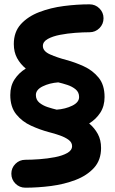

<svg xmlns="http://www.w3.org/2000/svg" viewBox="-20 -766 528 883"><path d="M27.3 -329.1Q27.3 -371.1 47.1 -401.1Q66.9 -431.2 98.6 -450.7Q73.7 -471.2 58.6 -498.8Q43.5 -526.4 43.5 -563.5Q43.5 -619.1 75.9 -654.8Q108.4 -690.4 160.6 -710.4Q212.9 -730.5 273.7 -738.3Q334.5 -746.1 391.6 -746.1Q418.5 -746.1 437.3 -727.3Q456.1 -708.5 456.1 -682.1Q456.1 -655.3 437.3 -636.5Q418.5 -617.7 391.6 -617.7Q362.8 -617.7 326.2 -615Q289.6 -612.3 255.6 -605.7Q221.7 -599.1 199.5 -586.7Q177.2 -574.2 177.2 -554.7Q177.2 -530.3 210.7 -515.6Q244.1 -501 285.2 -490.2Q325.2 -479.5 365.7 -460.9Q406.2 -442.4 433.6 -408.9Q460.9 -375.5 460.9 -319.8Q460.9 -278.3 441.4 -248Q421.9 -217.8 390.1 -198.2Q414.6 -177.7 429.7 -150.1Q444.8 -122.6 444.8 -85.4Q444.8 -29.8 412.4 5.9Q379.9 41.5 327.6 61.5Q275.4 81.5 214.6 89.4Q153.8 97.2 96.7 97.2Q69.8 97.2 51 78.4Q32.2 59.6 32.2 32.7Q32.2 6.3 51 -12.5Q69.8 -31.2 96.7 -31.2Q125.5 -31.2 162.1 -33.9Q198.7 -36.6 232.9 -43.2Q267.1 -49.8 289.3 -62.3Q311.5 -74.7 311.5 -94.2Q311.5 -110.8 295.9 -122.6Q280.3 -134.3 255.6 -143.1Q231 -151.9 203.6 -158.7Q163.6 -169.4 122.8 -188Q82 -206.5 54.7 -240.2Q27.3 -273.9 27.3 -329.1ZM145 -329.1Q145 -307.1 160.9 -293.9Q176.8 -280.8 199.2 -273.4Q221.7 -266.1 240.7 -261.7Q280.8 -264.6 312.3 -280Q343.8 -295.4 343.8 -319.8Q343.8 -341.8 327.9 -355Q312 -368.2 289.6 -375.5Q267.1 -382.8 248 -387.2Q208 -384.3 176.5 -368.9Q145 -353.5 145 -329.1Z"/></svg>

Font: Mikhak-DS1-FD Bold
Style: Bold
Weight: 700
Designer: Amin Abedi
Version: Version 3.2